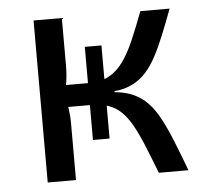

<svg xmlns="http://www.w3.org/2000/svg" viewBox="-42 -531 620 575"><g transform="rotate(-5 268.0 -243.5)"><path d="M488 -487Q472 -444 457.5 -408.5Q443 -373 428.5 -346Q414 -319 396.5 -300Q379 -281 356 -269.5Q333 -258 302 -255V-252Q335 -249 359 -238Q383 -227 401.5 -207.5Q420 -188 435.5 -159Q451 -130 467 -90.5Q483 -51 502 0H413Q395 -47 380 -83.5Q365 -120 350.5 -146Q336 -172 319 -188.5Q302 -205 279.5 -212.5Q257 -220 227 -220V-286Q263 -286 288 -299.5Q313 -313 331.5 -339Q350 -365 366 -402Q382 -439 400 -487ZM164 -487V-342Q164 -320 161 -298Q158 -276 152 -255Q158 -234 161 -213Q164 -192 164 -173V0H79V-487ZM259 -286V-220H139V-286ZM225 -115V-395H275V-115Z"/></g></svg>

Font: Exo 2
Style: Regular
Weight: 400
Designer: Natanael Gama
Foundry: Natanael Gama
Version: Version 2.010